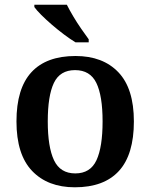

<svg xmlns="http://www.w3.org/2000/svg" viewBox="-20 -786 639 816"><path d="M298 10Q183 10 116.5 -59.5Q50 -129 50 -270Q50 -410 113.5 -479Q177 -548 301 -548Q417 -548 483 -479Q549 -410 549 -270Q549 -129 485.5 -59.5Q422 10 298 10ZM300 -49Q364 -49 390 -105Q416 -161 416 -270Q416 -379 389.5 -433.5Q363 -488 299 -488Q235 -488 209 -433.5Q183 -379 183 -270Q183 -161 209.5 -105Q236 -49 300 -49ZM301 -606Q278 -620 252 -639.5Q226 -659 200.5 -681Q175 -703 155 -723Q135 -743 126 -756V-766H264Q275 -744 291 -717Q307 -690 325 -664Q343 -638 357 -619V-606Z"/></svg>

Font: Noto Serif NP Hmong SemiBold
Style: Regular
Weight: 600
Designer: Dalton Maag Ltd
Foundry: Dalton Maag Ltd
Version: Version 1.001; ttfautohint (v1.8.4.7-5d5b)